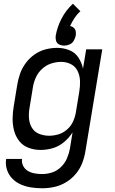

<svg xmlns="http://www.w3.org/2000/svg" viewBox="-20 -794 616 1027"><path d="M206 213Q238 213 270.5 206Q303 199 333 181Q363 163 385.5 136Q408 109 420 77.5Q432 46 437 14L527 -530H441L424 -427Q417 -459 399.5 -486Q382 -513 351 -525.5Q320 -538 286 -538Q255 -538 224 -530Q193 -522 165.5 -503Q138 -484 118 -457Q98 -430 87.5 -400Q77 -370 72 -339L54 -229Q48 -195 47.5 -161.5Q47 -128 55 -96.5Q63 -65 82.5 -40Q102 -15 132.5 -3.5Q163 8 197 8Q230 8 262.5 -1.5Q295 -11 322.5 -34Q350 -57 368 -86L354 1Q349 28 338 53.5Q327 79 306 99.5Q285 120 258.5 128.5Q232 137 206 137Q185 137 165.5 133.5Q146 130 129.5 120.5Q113 111 104 93.5Q95 76 98 56H13Q8 85 17 113Q26 141 45.5 161Q65 181 91 192.5Q117 204 146.5 208.5Q176 213 206 213ZM242 -68Q215 -68 189.5 -78Q164 -88 150.5 -111Q137 -134 135 -161.5Q133 -189 138 -217L156 -327Q160 -353 171.5 -379Q183 -405 204.5 -425Q226 -445 253 -454Q280 -463 307 -463Q336 -463 360 -450.5Q384 -438 395.5 -413.5Q407 -389 408 -360.5Q409 -332 404 -304L386 -194Q382 -169 371 -144.5Q360 -120 339 -101.5Q318 -83 293 -75.5Q268 -68 243 -68ZM323 -550Q337 -550 351.5 -556Q366 -562 374 -575.5Q382 -589 385 -603Q387 -615 385 -626.5Q383 -638 374.5 -645.5Q366 -653 355 -655Q365 -677 378.5 -697.5Q392 -718 410 -734L370 -774Q333 -740 309.5 -695Q286 -650 278 -603Q276 -589 280 -575.5Q284 -562 296.5 -556Q309 -550 323 -550Z"/></svg>

Font: Iosevka Sparkle
Style: Italic
Weight: 400
Italic angle: -9°
Designer: Belleve Invis
Foundry: Belleve Invis
Version: Version 4.5.0; ttfautohint (v1.8.3)